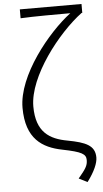

<svg xmlns="http://www.w3.org/2000/svg" viewBox="-64 -834 577 1076"><g transform="rotate(-5 224.0 -296.5)"><path d="M384 202C426 146 445 100 445 69C445 1 393 -20 293 -39C193 -57 118 -101 118 -246C118 -415 299 -645 433 -745H437V-795H90V-745C163 -749 301 -749 370 -749C243 -653 57 -426 57 -244C57 -69 148 -13 259 9C368 31 390 45 390 79C390 110 378 128 336 178Z"/></g></svg>

Font: Genne Gothic Light
Style: Regular
Weight: 300
Designer: Ryoko NISHIZUKA (kana & ideographs); Paul D. Hunt (Latin, Greek & Cyrillic); Wenlong ZHANG (bopomofo); Sandoll Communica
Foundry: Adobe Systems Incorporated
Version: Version 1.004;PS 1.004;hotconv 16.6.51;makeotf.lib2.5.65220